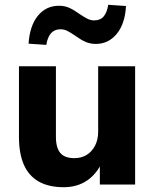

<svg xmlns="http://www.w3.org/2000/svg" viewBox="-20 -769 644 800"><path d="M245 11Q183 11 141.5 -12.5Q100 -36 79.5 -82.5Q59 -129 59 -199V-493H213V-198Q213 -169 221 -149Q229 -129 246 -119.5Q263 -110 290 -110Q319 -110 341 -123.5Q363 -137 376 -162Q389 -187 389 -220V-493H543V0H396V-97H407Q384 -45 343 -17Q302 11 245 11ZM173 -582 99 -587Q104 -662 138 -703.5Q172 -745 226 -745Q250 -745 269.5 -736Q289 -727 311 -711Q332 -697 345 -690.5Q358 -684 372 -684Q398 -684 412 -700.5Q426 -717 431 -749L505 -744Q501 -670 466.5 -628Q432 -586 379 -586Q356 -586 336.5 -594.5Q317 -603 292 -621Q273 -634 260 -640.5Q247 -647 232 -647Q207 -647 192.5 -630.5Q178 -614 173 -582Z"/></svg>

Font: Nunito Sans 11pt ExtraBold
Style: Regular
Weight: 800
Version: Version 3.101;gftools[0.9.27]